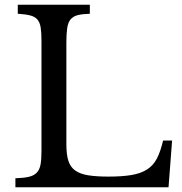

<svg xmlns="http://www.w3.org/2000/svg" viewBox="-20 -790 767 810"><path d="M691 0H45V-38Q80 -39 101.5 -44Q123 -49 135 -61.5Q147 -74 151 -95.5Q155 -117 155 -152V-618Q155 -653 151.5 -674.5Q148 -696 137.5 -708Q127 -720 107 -725Q87 -730 55 -732V-770H359V-732Q327 -731 307.5 -726Q288 -721 277.5 -708Q267 -695 263.5 -671.5Q260 -648 260 -611V-180Q260 -138 268.5 -111.5Q277 -85 297.5 -70.5Q318 -56 352 -50.5Q386 -45 438 -45Q495 -45 534 -51.5Q573 -58 599.5 -74.5Q626 -91 641.5 -120.5Q657 -150 668 -197H706Z"/></svg>

Font: SVN-Libre Baskerville
Style: Regular
Weight: 400
Designer: Pablo Impallari, Rodrigo Fuenzalida
Foundry: Pablo Impallari, Rodrigo Fuenzalida
Version: Version 1.000; ttfautohint (v1.8.4)